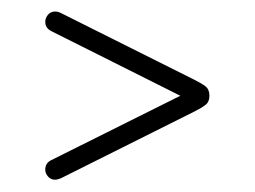

<svg xmlns="http://www.w3.org/2000/svg" viewBox="-20 -396 431 325"><path d="M73.2 -91.8Q65.9 -91.8 61.3 -97.2Q56.6 -102.5 56.6 -108.9Q56.6 -120.1 66.9 -125L285.2 -233.9L66.9 -343.3Q56.6 -348.6 56.6 -358.9Q56.6 -365.7 61.3 -371.1Q65.9 -376.5 73.2 -376.5Q78.1 -376.5 83 -374L309.6 -260.7Q321.3 -254.9 327.9 -249.8Q334.5 -244.6 334.5 -233.9Q334.5 -223.6 327.9 -218.5Q321.3 -213.4 309.6 -207.5L83 -94.2Q77.1 -91.8 73.2 -91.8Z"/></svg>

Font: Gruppo
Style: Regular
Weight: 400
Designer: Vernon Adams
Foundry: Vernon Adams
Version: Version 1.001; ttfautohint (v1.8.4.7-5d5b);gftools[0.9.28]